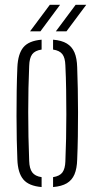

<svg xmlns="http://www.w3.org/2000/svg" viewBox="-20 -770 392 796"><path d="M52 -108.5Q50.5 -144 49.5 -190.8Q48.5 -237.5 48.5 -289.5Q48.5 -341.5 49.2 -393.2Q50 -445 52 -491Q54.5 -547 77 -574Q99.5 -601 152.5 -605.5V-564.5Q125 -560.5 113.5 -545Q102 -529.5 101 -497Q99 -453 98 -404.5Q97 -356 97 -305.2Q97 -254.5 98 -203.2Q99 -152 101 -102.5Q102 -71 113.8 -55.2Q125.5 -39.5 152.5 -35.5V5.5Q99.5 1 76.8 -26Q54 -53 52 -108.5ZM200 5.5V-35.5Q228 -40 239 -55.5Q250 -71 251 -100.5Q253 -146.5 254 -195.5Q255 -244.5 255 -295.5Q255 -346.5 254.2 -397.8Q253.5 -449 251 -499.5Q250 -530.5 238.5 -545.5Q227 -560.5 200 -564.5V-605.5Q236 -602.5 257.2 -589.5Q278.5 -576.5 288.8 -552.5Q299 -528.5 300 -491Q301.5 -450.5 302.5 -403Q303.5 -355.5 303.5 -305.2Q303.5 -255 302.8 -205Q302 -155 300 -108.5Q299 -71.5 288.8 -47.2Q278.5 -23 257 -10.2Q235.5 2.5 200 5.5ZM104.5 -640 186.5 -750H229L147.5 -640ZM211.5 -640 293.5 -750H337.5L255.5 -640Z"/></svg>

Font: Big Shoulders Stencil Text Thin ExtraLight
Style: Regular
Weight: 250
Version: Version 2.001